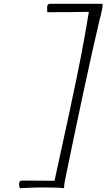

<svg xmlns="http://www.w3.org/2000/svg" viewBox="-20 -857 590 1007"><path d="M518 -837Q518 -823 516 -811Q514 -799 510 -783L504 -760Q470 -619 416 -366.5Q362 -114 320 93Q316 113 316 130Q282 126 198 126Q172 126 84 130Q80 120 80 108Q80 90 96 90L266 91L293 -33Q351 -297 385.5 -465.5Q420 -634 446 -795Q364 -793 228 -793L227 -815Q227 -837 241 -837Z"/></svg>

Font: Charmonman
Style: Regular
Weight: 400
Designer: Ekaluck Peanpanawate
Foundry: Cadson Demak Co.,Ltd.
Version: Version 1.000; ttfautohint (v1.6)